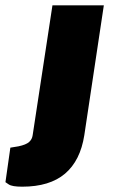

<svg xmlns="http://www.w3.org/2000/svg" viewBox="-88 -537 424 723"><path d="M-4.5 166Q-42.5 166 -55 157.5Q-67.5 149 -67.5 149L-49 19L-18.5 14Q10 8 21.5 -2.2Q33 -12.5 35 -28L109.5 -517H303L229.5 -28Q214.5 68 156.8 117Q99 166 -4.5 166Z"/></svg>

Font: Public Sans Black
Style: Italic
Weight: 900
Italic angle: -8°
Designer: The Public Sans project authors (U.S. Web Design System). Libre Franklin designed by Pablo Impallari and Rodrigo Fuenzal
Version: Version 1.007; ttfautohint (v1.8.1) -l 8 -r 50 -G 200 -x 14 